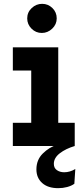

<svg xmlns="http://www.w3.org/2000/svg" viewBox="-20 -762 438 1002"><path d="M47 0V-121H143V-394H47V-515H284V-121H370V0ZM198 -590Q167 -590 144.5 -612.5Q122 -635 122 -666Q122 -698 145.5 -720Q169 -742 200 -742Q231 -742 253.5 -720Q276 -698 276 -666Q276 -635 252.5 -612.5Q229 -590 198 -590ZM284 220Q230 220 200 193Q170 166 170 122Q170 72 203.5 39Q237 6 279 -7L370 0Q323 14 292 38Q261 62 261 93Q261 115 277 126Q293 137 315 137Q345 137 373 120L368 197Q353 208 330.5 214Q308 220 284 220Z"/></svg>

Font: Secular One
Style: Regular
Weight: 400
Designer: Michal Sahar
Foundry: Hagilda
Version: Version 1.002; ttfautohint (v1.8.4.7-5d5b);gftools[0.9.29]